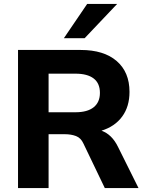

<svg xmlns="http://www.w3.org/2000/svg" viewBox="-20 -960 748 980"><path d="M72 0V-705H392Q510 -705 575.5 -648.5Q641 -592 641 -491Q641 -416 603.5 -365Q566 -314 498 -293Q551 -274 582 -211L687 0H515L406 -227Q393 -256 368 -265.5Q343 -275 310 -275H228V0ZM228 -387H365Q426 -387 458 -412.5Q490 -438 490 -486Q490 -535 458 -559.5Q426 -584 365 -584H228ZM306 -765 425 -940H578L412 -765Z"/></svg>

Font: Mulish ExtraBold
Style: Regular
Weight: 800
Designer: Vernon Adams
Foundry: Vernon Adams
Version: Version 3.603; ttfautohint (v1.8.3)